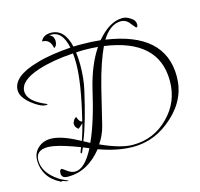

<svg xmlns="http://www.w3.org/2000/svg" viewBox="-121 -885 1176 1130"><g transform="rotate(-15 467.0 -319.5)"><path d="M156 115Q150 115 138.5 110.5Q127 106 122 106Q123 106 118 109L114 107Q62 81 37 41Q12 1 12 -48Q12 -94 43.5 -123Q75 -152 121 -152Q182 -152 275 -103L296 -92Q312 -137 326 -192Q320 -186 312.5 -180Q305 -174 297 -166Q276 -178 276 -201Q276 -210 284 -222.5Q292 -235 301 -236Q310 -204 328 -202Q382 -421 382 -541Q382 -575 379 -603Q315 -599 261 -589.5Q207 -580 164 -566Q44 -527 44 -461Q44 -400 155 -355Q155 -355 157 -353Q157 -350 146 -350Q114 -350 61 -392Q8 -436 8 -477Q8 -562 163 -606Q210 -620 262.5 -628Q315 -636 373 -640Q352 -743 285 -743H271Q299 -731 299 -700Q299 -671 280 -662Q271 -719 221 -718Q237 -754 284 -754Q366 -754 392 -641Q405 -642 418 -642Q431 -642 444 -642Q502 -642 556 -636Q634 -729 714 -729Q738 -729 763 -711Q788 -696 788 -672Q788 -654 779 -654Q776 -654 753 -683Q732 -713 698 -713Q666 -713 637 -692Q608 -671 584 -632Q934 -581 934 -315Q934 -179 825 -80Q716 20 581 20Q485 20 373 -21Q331 32 279 61Q227 90 165 90H162Q125 90 125 60Q125 36 139 36Q141 36 165 54Q189 72 212 72Q271 72 328 -39L292 -54L281 -29Q278 -22 275 -22Q271 -22 271 -29Q271 -30 282 -58Q237 -75 199.5 -87Q162 -99 130 -105Q119 -107 109.5 -108Q100 -109 92 -109Q19 -109 19 -47Q19 29 106 86Q116 93 128 98.5Q140 104 155 111Q158 111 159 114Q159 115 156 115ZM341 -68Q367 -124 391 -201.5Q415 -279 437 -376Q453 -442 476.5 -499Q500 -556 531 -602Q510 -604 489 -605Q468 -606 446 -606Q436 -606 424 -605.5Q412 -605 398 -604Q400 -588 401.5 -569Q403 -550 403 -530Q403 -442 387 -375Q367 -286 346.5 -214Q326 -142 304 -88ZM581 8Q710 8 798 -82Q888 -171 888 -300Q888 -553 566 -598Q547 -558 527 -500Q507 -442 488 -366L435 -148Q428 -120 416.5 -94.5Q405 -69 389 -46Q508 8 581 8Z"/></g></svg>

Font: Lavishly Yours
Style: Regular
Weight: 400
Designer: Robert E. Leuschke
Foundry: Robert E. Leuschke
Version: Version 1.010; ttfautohint (v1.8.3)